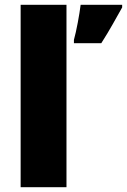

<svg xmlns="http://www.w3.org/2000/svg" viewBox="-20 -780 529 800"><path d="M257 0H66V-760H257ZM489 -749Q468 -712 449 -678Q430 -644 402 -600H288V-614Q296 -643 304 -685.5Q312 -728 316 -760H489Z"/></svg>

Font: Noto Sans Oriya Blk
Style: Regular
Weight: 900
Designer: Amélie Bonet and Sol Matas
Foundry: Google LLC
Version: Version 2.006; ttfautohint (v1.8.4.7-5d5b)